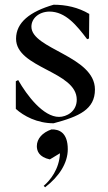

<svg xmlns="http://www.w3.org/2000/svg" viewBox="-20 -506 458 813"><path d="M47 -45C80 -15 137 16 207 16C316 -13 382 -43 382 -127C382 -269 113 -298 113 -393C113 -427 143 -456 189 -457C258 -457 305 -398 349 -340L357 -343L358 -447C311 -475 259 -486 207 -486C107 -457 48 -411 48 -342C48 -217 305 -205 305 -84C305 -33 261 -11 230 -11C163 -11 94 -102 57 -167L47 -162ZM191 169 234 143C231 211 192 258 165 281L171 287C231 241 267 184 267 126C267 55 230 41 198 42C160 55 136 81 136 113C136 133 145 159 191 169Z"/></svg>

Font: Mazius Display
Style: Regular
Weight: 400
Designer: Alberto Casagrande & Collletttivo
Foundry: Collletttivo
Version: Version 2.000;Glyphs 3.2 (3217)